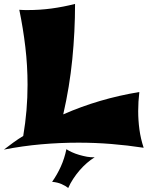

<svg xmlns="http://www.w3.org/2000/svg" viewBox="-22 -748 751 977"><path d="M709 3.9Q626 -8.8 543.7 -15.4Q461.4 -22 377 -22Q282.7 -22 188.2 -13.7Q93.8 -5.4 -2 13.2Q22 -5.4 46.1 -22.9Q70.3 -40.5 96.2 -56.2Q107.4 -122.6 112.8 -187Q118.2 -251.5 118.2 -316.9Q118.2 -414.1 106.9 -509Q95.7 -604 76.2 -698.2Q86.4 -697.3 97.4 -697Q108.4 -696.8 119.1 -696.8Q181.2 -696.8 240.7 -704.8Q300.3 -712.9 359.9 -728Q359.9 -586.9 345.9 -446.5Q332 -306.2 299.8 -166Q391.1 -206.1 487.3 -234.4Q583.5 -262.7 687 -279.8Q681.2 -230.5 681.2 -183.1Q681.2 -135.7 687.5 -88.9Q693.8 -42 709 3.9ZM460 52.2Q439.9 64.5 420.2 81.5Q400.4 98.6 382.8 119.1Q365.2 139.6 350.3 162.4Q335.4 185.1 325.2 208.5Q311 197.3 290.8 188.5Q270.5 179.7 243.2 177.2Q269 140.6 287.6 99.4Q306.2 58.1 315.9 11.2Q326.7 18.6 343.8 26.4Q360.8 34.2 380.6 40Q400.4 45.9 420.9 49.6Q441.4 53.2 460 52.2Z"/></svg>

Font: Shojumaru
Style: Regular
Weight: 400
Version: Version 1.001